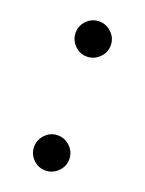

<svg xmlns="http://www.w3.org/2000/svg" viewBox="-107 -566 477 632"><g transform="rotate(20 131.5 -250.0)"><path d="M131 -511Q156 -511 174.5 -493Q193 -475 193 -449.5Q193 -424 174.5 -406Q156 -388 131 -388Q106 -388 88 -406.5Q70 -425 70 -450Q70 -475 88 -493Q106 -511 131 -511ZM131 -112Q156 -112 174.5 -94Q193 -76 193 -50.5Q193 -25 174.5 -7Q156 11 131 11Q106 11 88 -7Q70 -25 70 -50Q70 -75 88 -93.5Q106 -112 131 -112Z"/></g></svg>

Font: Lustria
Style: Regular
Weight: 400
Designer: Matthew Desmond
Foundry: Matthew Desmond
Version: Version 001.001; ttfautohint (v1.6)